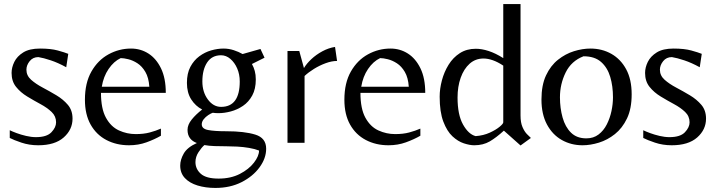

<svg xmlns="http://www.w3.org/2000/svg" viewBox="-20 -703 3530 945"><path d="M168 12Q124 12 85.5 -1Q47 -14 28 -24V-62Q40 -56 61.5 -48Q83 -40 108.5 -34Q134 -28 157 -28Q210 -28 233 -52Q256 -76 256 -101Q256 -131 234 -152Q212 -173 179.5 -190.5Q147 -208 114 -228Q81 -248 59 -275.5Q37 -303 37 -344Q37 -371 50.5 -398.5Q64 -426 94.5 -445Q125 -464 177 -464Q230 -464 264.5 -454.5Q299 -445 316 -438L306 -372Q266 -394 230 -406Q194 -418 169 -422Q142 -422 126 -402Q110 -382 110 -360Q110 -331 133 -310.5Q156 -290 190 -272Q224 -254 257.5 -234Q291 -214 314 -187Q337 -160 337 -119Q337 -65 293.5 -26.5Q250 12 168 12Z M615 12Q553 12 503.5 -14Q454 -40 426 -90Q398 -140 398 -212Q398 -295 430 -351Q462 -407 514 -435.5Q566 -464 625 -464Q672 -464 710.5 -439.5Q749 -415 772.5 -366.5Q796 -318 796 -246H477Q477 -168 501.5 -123.5Q526 -79 565.5 -61Q605 -43 648 -43Q687 -43 717 -51Q747 -59 772 -70V-35Q741 -17 701 -2.5Q661 12 615 12ZM481 -276H715Q712 -321 695.5 -349Q679 -377 656.5 -391.5Q634 -406 611.5 -411.5Q589 -417 574 -417Q540 -401 514.5 -363.5Q489 -326 481 -276Z M1040 222Q992 222 952.5 210Q913 198 890 173.5Q867 149 867 112Q867 83 884.5 52.5Q902 22 949 1Q927 -7 915 -23Q903 -39 903 -64Q903 -89 923.5 -114.5Q944 -140 975 -164Q942 -181 921 -214Q900 -247 900 -295Q900 -342 917 -374Q934 -406 961 -426Q988 -446 1019.5 -455Q1051 -464 1080 -464Q1106 -464 1130.5 -456Q1155 -448 1174 -437L1262 -462L1282 -419L1220 -388Q1229 -372 1234 -353.5Q1239 -335 1239 -312Q1239 -265 1221.5 -233Q1204 -201 1176 -182Q1148 -163 1116 -154.5Q1084 -146 1055 -146Q1048 -146 1041 -146.5Q1034 -147 1027 -148Q1018 -145 1005 -136.5Q992 -128 982.5 -116Q973 -104 973 -91Q973 -69 1004.5 -63Q1036 -57 1094 -57Q1183 -57 1236.5 -40.5Q1290 -24 1290 29Q1290 76 1257.5 120.5Q1225 165 1169 193.5Q1113 222 1040 222ZM1068 -177Q1160 -177 1160 -302Q1160 -337 1147.5 -366Q1135 -395 1114 -413Q1093 -431 1068 -431Q1023 -431 999.5 -395.5Q976 -360 976 -302Q976 -250 1003 -213.5Q1030 -177 1068 -177ZM1056 176Q1116 176 1160.5 153Q1205 130 1230 97.5Q1255 65 1255 38Q1235 30 1206 25Q1177 20 1147.5 18.5Q1118 17 1095 17Q1063 17 1035.5 16Q1008 15 986 11Q972 23 957 46Q942 69 942 95Q942 129 968.5 152.5Q995 176 1056 176Z M1395 0V-452H1453L1476 -368Q1489 -390 1512.5 -412Q1536 -434 1566.5 -450.5Q1597 -467 1629 -472L1639 -403Q1613 -403 1583 -392Q1553 -381 1525.5 -364Q1498 -347 1479 -329V0Z M1892 12Q1830 12 1780.5 -14Q1731 -40 1703 -90Q1675 -140 1675 -212Q1675 -295 1707 -351Q1739 -407 1791 -435.5Q1843 -464 1902 -464Q1949 -464 1987.5 -439.5Q2026 -415 2049.5 -366.5Q2073 -318 2073 -246H1754Q1754 -168 1778.5 -123.5Q1803 -79 1842.5 -61Q1882 -43 1925 -43Q1964 -43 1994 -51Q2024 -59 2049 -70V-35Q2018 -17 1978 -2.5Q1938 12 1892 12ZM1758 -276H1992Q1989 -321 1972.5 -349Q1956 -377 1933.5 -391.5Q1911 -406 1888.5 -411.5Q1866 -417 1851 -417Q1817 -401 1791.5 -363.5Q1766 -326 1758 -276Z M2542 13 2460 -60Q2423 -26 2390.5 -7Q2358 12 2314 12Q2292 12 2263 2.5Q2234 -7 2207 -32Q2180 -57 2162 -104.5Q2144 -152 2144 -227Q2144 -266 2155 -307.5Q2166 -349 2188 -384.5Q2210 -420 2243.5 -441.5Q2277 -463 2322 -463Q2351 -463 2385 -452Q2419 -441 2457 -417V-683H2542V-134Q2542 -100 2551.5 -78Q2561 -56 2573 -43.5Q2585 -31 2593 -24ZM2321 -33Q2360 -36 2390.5 -50Q2421 -64 2439 -79Q2457 -94 2457 -101V-380Q2430 -398 2405.5 -406.5Q2381 -415 2360 -415Q2320 -415 2291.5 -389.5Q2263 -364 2247.5 -320.5Q2232 -277 2232 -223Q2232 -138 2259 -90Q2286 -42 2321 -33Z M2847 12Q2791 12 2745 -14Q2699 -40 2672 -90.5Q2645 -141 2645 -213Q2645 -284 2667.5 -332Q2690 -380 2726.5 -409Q2763 -438 2805 -451Q2847 -464 2886 -464Q2943 -464 2989 -438Q3035 -412 3062 -362Q3089 -312 3089 -239Q3089 -168 3066 -120Q3043 -72 3006.5 -43Q2970 -14 2928 -1Q2886 12 2847 12ZM2866 -22Q2901 -22 2926 -41Q2951 -60 2966.5 -90.5Q2982 -121 2989.5 -156Q2997 -191 2997 -224Q2997 -279 2983.5 -324.5Q2970 -370 2938.5 -398Q2907 -426 2852 -426Q2792 -403 2764 -346Q2736 -289 2736 -224Q2736 -171 2749 -124.5Q2762 -78 2790.5 -50Q2819 -22 2866 -22Z M3286 12Q3242 12 3203.5 -1Q3165 -14 3146 -24V-62Q3158 -56 3179.5 -48Q3201 -40 3226.5 -34Q3252 -28 3275 -28Q3328 -28 3351 -52Q3374 -76 3374 -101Q3374 -131 3352 -152Q3330 -173 3297.5 -190.5Q3265 -208 3232 -228Q3199 -248 3177 -275.5Q3155 -303 3155 -344Q3155 -371 3168.5 -398.5Q3182 -426 3212.5 -445Q3243 -464 3295 -464Q3348 -464 3382.5 -454.5Q3417 -445 3434 -438L3424 -372Q3384 -394 3348 -406Q3312 -418 3287 -422Q3260 -422 3244 -402Q3228 -382 3228 -360Q3228 -331 3251 -310.5Q3274 -290 3308 -272Q3342 -254 3375.5 -234Q3409 -214 3432 -187Q3455 -160 3455 -119Q3455 -65 3411.5 -26.5Q3368 12 3286 12Z"/></svg>

Font: Belleza
Style: Regular
Weight: 400
Designer: Eduardo Rodriguez Tunni
Foundry: Eduardo Rodriguez Tunni
Version: Version 1.003; ttfautohint (v1.8.4.7-5d5b)